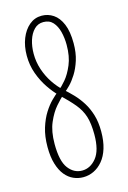

<svg xmlns="http://www.w3.org/2000/svg" viewBox="-112 -767 553 831"><g transform="rotate(-15 164.0 -351.0)"><path d="M155.5 10Q133 10 112 0.8Q91 -8.5 74.8 -28.2Q58.5 -48 48.8 -79.8Q39 -111.5 39 -156.5Q39 -204 50.5 -241Q62 -278 79 -304.8Q96 -331.5 113.8 -349Q131.5 -366.5 143.5 -375.5L163.5 -357.5Q149 -344.5 127.2 -319.8Q105.5 -295 88.8 -256.2Q72 -217.5 72 -161Q72 -84 96.8 -51.5Q121.5 -19 158 -19Q195 -19 222 -52.2Q249 -85.5 249 -156.5Q249 -205.5 239.2 -236.8Q229.5 -268 206.8 -295.8Q184 -323.5 144.5 -361Q123.5 -381.5 102.8 -412Q82 -442.5 68.2 -480.5Q54.5 -518.5 54.5 -561Q54.5 -603.5 68 -637.5Q81.5 -671.5 105.5 -691.8Q129.5 -712 161 -712Q189.5 -712 213 -696.2Q236.5 -680.5 250.5 -647.2Q264.5 -614 264.5 -561Q264.5 -518.5 254 -485.5Q243.5 -452.5 228.2 -428.2Q213 -404 197.8 -388.5Q182.5 -373 172.5 -365.5L151 -382Q163.5 -391.5 183 -414.2Q202.5 -437 218 -473.8Q233.5 -510.5 233.5 -562Q233.5 -593 226.5 -620.8Q219.5 -648.5 203.8 -666Q188 -683.5 161 -683.5Q136.5 -683.5 119.8 -666.5Q103 -649.5 94.2 -621.8Q85.5 -594 85.5 -561Q85.5 -524.5 97 -490.2Q108.5 -456 127.8 -427.2Q147 -398.5 170 -378Q190 -360.5 209.8 -339.8Q229.5 -319 245.5 -293.5Q261.5 -268 271.2 -235.8Q281 -203.5 281 -162Q281 -118.5 271 -86.2Q261 -54 243.2 -32.8Q225.5 -11.5 203 -0.8Q180.5 10 155.5 10Z"/></g></svg>

Font: Imbue Thin
Style: Regular
Weight: 100
Designer: Tyler Finck
Foundry: Etcetera Type Company
Version: Version 1.102